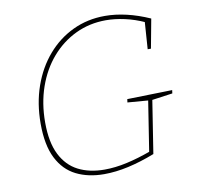

<svg xmlns="http://www.w3.org/2000/svg" viewBox="-79 -780 895 868"><g transform="rotate(-10 369.0 -346.0)"><path d="M331 6Q258 6 203 -21.5Q148 -49 117.5 -109.5Q87 -170 87 -268Q87 -361 114.5 -439.5Q142 -518 192 -576Q242 -634 309.5 -666Q377 -698 457 -698Q505 -698 556.5 -686Q608 -674 662 -650L637 -516H622L631 -646L636 -637Q590 -658 544.5 -668Q499 -678 458 -678Q383 -678 319 -647.5Q255 -617 207.5 -562Q160 -507 134 -432.5Q108 -358 108 -270Q108 -179 136.5 -122.5Q165 -66 216 -40Q267 -14 336 -14Q385 -14 439 -26Q493 -38 553 -60L547 -51L585 -294L591 -287L490 -295L492 -310L699 -315L697 -300L597 -286L604 -294L565 -45Q501 -20 442.5 -7Q384 6 331 6Z"/></g></svg>

Font: Bitter Thin Thin
Style: Italic
Weight: 250
Italic angle: -9°
Version: Version 2.002